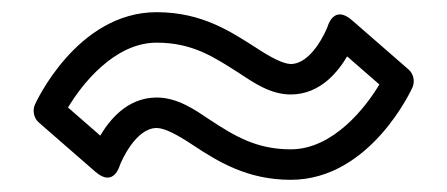

<svg xmlns="http://www.w3.org/2000/svg" viewBox="-20 -573 734 315"><path d="M549.5 -480.5 602.4 -434.4C580.4 -397.5 526.9 -328 457 -328C400.4 -328 364.5 -350.1 323.8 -376.8C300.3 -392.5 271.7 -413 237 -413C187.6 -413 158.4 -374 144.5 -350.5L91.6 -396.6C113.6 -433.5 167.1 -503 237 -503C296.3 -503 331.2 -479.2 372.4 -453C397.6 -436.3 424.5 -418 457 -418C506.4 -418 535.6 -457 549.5 -480.5ZM557.4 -539.9C527.4 -566 517.7 -530 517.7 -530C515 -522.3 491.2 -468 457 -468C445.3 -468 424.2 -478.6 399.6 -495C358.9 -520.8 311.7 -553 237 -553C105.3 -553 37.6 -402.1 37.2 -401.2C33.3 -392 35 -379.6 43.6 -372.1L136.6 -291.1C166.6 -265 176.3 -301 176.3 -301C179 -308.7 202.8 -363 237 -363C250.3 -363 271.7 -351.5 296.2 -335.2C337.5 -307.9 385.6 -278 457 -278C588.7 -278 656.4 -428.9 656.8 -429.8C660.7 -439 659 -451.4 650.4 -458.9Z"/></svg>

Font: Hussar Techniczny
Style: Bold 
Weight: 700
Foundry: Cannot Into Space Fonts
Version: Version 0.77